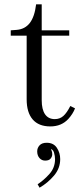

<svg xmlns="http://www.w3.org/2000/svg" viewBox="-20 -577 379 893"><path d="M214 11Q160 11 132 -21.5Q104 -54 104 -115V-411H30V-436L57 -438Q96 -441 118.5 -470Q141 -499 148 -557H174V-111Q174 -68 189.5 -45.5Q205 -23 235 -23Q258 -23 274.5 -37.5Q291 -52 307 -84L329 -73Q324 -60 316 -47.5Q308 -35 298 -24Q266 11 214 11ZM168 -411V-436H302V-411ZM164 296 155 280Q184 261 210 232Q236 203 236 163Q236 149 231 132Q226 115 208 115L222 110L214 125L210 117Q217 117 220 123.5Q223 130 223 141Q223 151 215.5 160.5Q208 170 190 170Q174 170 163.5 158Q153 146 153 127Q153 111 164 99Q175 87 197 87Q229 87 244.5 110.5Q260 134 260 163Q260 206 231 240Q202 274 164 296Z"/></svg>

Font: Baskervville
Style: Regular
Weight: 400
Designer: Alexis Faudot, Rémi Forte, Morgane Pierson, Rafael Ribas, Tanguy Vanlaeys, Rosalie Wagner, Thomas Huot-Marchand
Foundry: ANRT
Version: Version 1.100